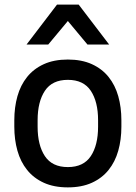

<svg xmlns="http://www.w3.org/2000/svg" viewBox="-20 -800 588 832"><path d="M274 12Q214 12 170 -8Q126 -28 97.5 -63.5Q69 -99 55.5 -147Q42 -195 42 -251V-279Q42 -335 55.5 -383Q69 -431 97.5 -466.5Q126 -502 170 -522Q214 -542 274 -542Q334 -542 378 -522Q422 -502 450.5 -466.5Q479 -431 492.5 -383Q506 -335 506 -279V-251Q506 -195 492.5 -147Q479 -99 450.5 -63.5Q422 -28 378 -8Q334 12 274 12ZM274 -76Q342 -76 373.5 -123.5Q405 -171 405 -251V-279Q405 -359 373.5 -406.5Q342 -454 274 -454Q206 -454 174.5 -406.5Q143 -359 143 -279V-251Q143 -171 174.5 -123.5Q206 -76 274 -76ZM95 -607 227 -780H321L453 -607H359L274 -709L189 -607Z"/></svg>

Font: Cooper Hewitt
Style: Regular
Weight: 707
Designer: Village Type and Design LLC
Foundry: Cooper Hewitt Smithsonian Design Museum
Version: 1.000